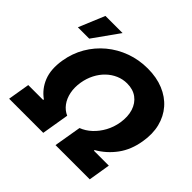

<svg xmlns="http://www.w3.org/2000/svg" viewBox="-186 -984 1185 1185"><g transform="rotate(45 407.0 -391.0)"><path d="M39.1 0 63 -143.1H192.9L193.4 -148.9Q140.1 -187 115.5 -249Q90.8 -311 105 -398.4Q117.2 -472.7 153.3 -534.7Q189.5 -596.7 244.1 -642.1Q298.8 -687.5 367.2 -712.4Q435.5 -737.3 512.7 -737.3Q589.8 -737.3 650.1 -712.4Q710.4 -687.5 750 -642.1Q789.6 -596.7 805.2 -534.7Q820.8 -472.7 808.1 -398.4Q793.9 -311 748.3 -249Q702.6 -187 636.2 -148.9L635.7 -143.1H766.1L742.7 0H443.8L474.1 -179.2Q511.7 -193.4 543.7 -223.1Q575.7 -252.9 597.9 -293.7Q620.1 -334.5 627.9 -382.3Q637.2 -440.4 622.8 -485.6Q608.4 -530.8 573.7 -556.4Q539.1 -582 487.8 -582Q449.7 -582 415.5 -567.1Q381.3 -552.2 353.8 -525.6Q326.2 -499 307.4 -462.4Q288.6 -425.8 281.2 -382.3Q273.4 -334.5 281.7 -293.7Q290 -252.9 312 -223.1Q334 -193.4 366.7 -179.2L336.9 0ZM27.3 -611.8 98.1 -781.7H247.6L126.5 -611.8Z"/></g></svg>

Font: Inter Tight ExtraBold
Style: Italic
Weight: 800
Italic angle: -9.39999°
Designer: Rasmus Andersson
Foundry: rsms
Version: Version 3.004